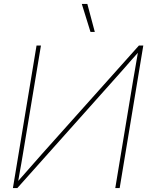

<svg xmlns="http://www.w3.org/2000/svg" viewBox="-20 -960 763 980"><path d="M590.8 0H568.4L659.7 -551.3Q664.1 -576.7 668.5 -602.1Q672.9 -627.4 677.2 -652.8Q681.6 -678.2 686 -703.6H695.3Q672.4 -678.2 650.1 -652.8Q627.9 -627.4 605.7 -602.1Q583.5 -576.7 560.5 -551.3L68.4 0H45.9L166.5 -727.5H189L97.2 -175.3Q93.3 -149.9 88.6 -124.5Q84 -99.1 79.6 -74Q75.2 -48.8 70.8 -23.4H61.5Q84 -48.8 106.2 -74Q128.4 -99.1 150.6 -124.5Q172.9 -149.9 195.3 -175.3L689 -727.5H711.4ZM441.9 -796.9 397.5 -939.9H425.8L463.9 -796.9Z"/></svg>

Font: Inter 28pt Thin
Style: Italic
Weight: 250
Italic angle: -9.3988°
Designer: Rasmus Andersson
Foundry: rsms
Version: Version 4.001;git-66647c0bb